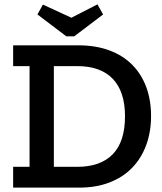

<svg xmlns="http://www.w3.org/2000/svg" viewBox="-20 -857 741 877"><path d="M319 -691H283L151 -791L176 -836L306 -776L425 -837L451 -791ZM670 -327Q670 -254 647.5 -193.5Q625 -133 583 -90Q541 -47 480 -23.5Q419 0 342 0H40V-95H115V-555H40V-650H336Q418 -650 480.5 -626.5Q543 -603 585 -560Q627 -517 648.5 -458Q670 -399 670 -327ZM551 -326Q551 -438 495.5 -496.5Q440 -555 333 -555H226V-95H333Q439 -95 495 -152.5Q551 -210 551 -326Z"/></svg>

Font: Zilla Slab SemiBold
Style: Regular
Weight: 600
Designer: Typotheque.com
Foundry: Typotheque type foundry
Version: Version 1.1; 2017